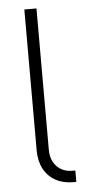

<svg xmlns="http://www.w3.org/2000/svg" viewBox="-52 -739 366 770"><g transform="rotate(-5 131.0 -353.5)"><path d="M212.9 -45.9H223.6V0H211.9Q171.4 0 140.6 -16.8Q109.9 -33.7 93 -65.2Q76.2 -96.7 76.2 -138.7V-707H125V-138.7Q125 -96.2 149.2 -71Q173.3 -45.9 212.9 -45.9Z"/></g></svg>

Font: Pretendard ExtraLight
Style: Regular
Weight: 200
Designer: Base glyphs from Inter by Rasmus Andersson; Hangeul glyphs from Noto Sans CJK(Source Han Sans) by Jang Soo-young and Kan
Foundry: Kil Hyung-jin
Version: Version 1.309